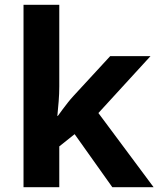

<svg xmlns="http://www.w3.org/2000/svg" viewBox="-20 -780 660 800"><path d="M227 -420Q227 -389 224.5 -358.5Q222 -328 219 -297H221Q231 -311 241.5 -325Q252 -339 263 -353Q274 -367 286 -380L439 -546H607L390 -309L620 0H448L291 -221L227 -170V0H78V-760H227Z"/></svg>

Font: Noto Sans Adlam Unjoined
Style: Regular
Weight: 400
Designer: Mark Jamra, Neil Patel
Foundry: JamraPatel LLC
Version: Version 3.001